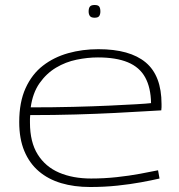

<svg xmlns="http://www.w3.org/2000/svg" viewBox="-20 -739 717 769"><path d="M341 10Q277 10 225 -5.5Q173 -21 135.5 -53Q98 -85 77.5 -134Q57 -183 57 -250Q57 -330 82.5 -386Q108 -442 152 -476Q196 -510 253 -526Q310 -542 374 -542Q500 -542 563.5 -489Q627 -436 627 -322Q627 -317 627 -310Q627 -303 626 -297Q604 -296 556 -293Q508 -290 438.5 -286.5Q369 -283 283.5 -280.5Q198 -278 101 -278Q100 -270 100 -263Q100 -256 100 -248Q100 -170 131 -120.5Q162 -71 217 -47.5Q272 -24 345 -24Q397 -24 447.5 -29.5Q498 -35 541 -43Q584 -51 613 -57L619 -24Q589 -17 545.5 -9Q502 -1 450 4.5Q398 10 341 10ZM103 -309Q193 -309 273.5 -311Q354 -313 418.5 -316Q483 -319 526 -321.5Q569 -324 585 -326Q584 -388 561.5 -429Q539 -470 492 -489.5Q445 -509 372 -509Q331 -509 287 -500Q243 -491 204.5 -468Q166 -445 138.5 -406Q111 -367 103 -309ZM359 -668Q345 -668 340 -675Q335 -682 335 -693Q335 -706 340 -712.5Q345 -719 359 -719Q373 -719 377.5 -712.5Q382 -706 382 -693Q382 -682 377.5 -675Q373 -668 359 -668Z"/></svg>

Font: Georama Expanded ExtraLight
Style: Regular
Weight: 250
Width: 7
Designer: Jean-Baptiste Levee
Foundry: Production Type
Version: Version 1.001